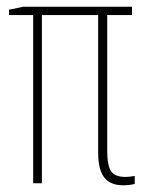

<svg xmlns="http://www.w3.org/2000/svg" viewBox="-20 -547 440 573"><path d="M382 -22V2Q366 6 348 6Q309 6 291 -17.5Q273 -41 273 -91V-502H105V0H79V-502H7V-518L50 -527H374V-502H300V-97Q300 -53 311.5 -36Q323 -19 354 -19Q367 -19 382 -22Z"/></svg>

Font: Noto Sans Display Thin Cond
Style: Regular
Weight: 250
Width: 3
Designer: Monotype Design team
Foundry: Monotype Imaging Inc.
Version: Version 1.000